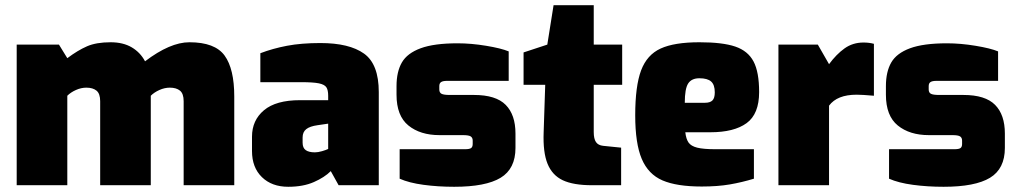

<svg xmlns="http://www.w3.org/2000/svg" viewBox="-20 -710 3898 736"><path d="M44 -539H206L238 -487Q278 -517 313.5 -532.5Q349 -548 404 -548Q452 -548 485 -528.5Q518 -509 536 -475Q632 -548 706 -548Q804 -548 841 -497Q878 -446 878 -340V0H684V-322Q684 -351 670 -362.5Q656 -374 631 -374Q611 -374 591 -365Q571 -356 558 -343V-318V0H364V-322Q364 -351 350 -362.5Q336 -374 311 -374Q291 -374 271 -365Q251 -356 238 -343V0H44Z M946 -131V-186Q946 -249 992 -287.5Q1038 -326 1130 -326H1238V-343Q1238 -365 1231 -375.5Q1224 -386 1202.5 -390.5Q1181 -395 1135 -395H978V-506Q1025 -524 1080 -534.5Q1135 -545 1208 -545Q1319 -545 1375.5 -504.5Q1432 -464 1432 -357V0H1278L1248 -54Q1224 -30 1183 -12Q1142 6 1085 6Q1022 6 984 -31Q946 -68 946 -131ZM1238 -139V-236L1197 -230Q1168 -226 1154 -215Q1140 -204 1140 -183V-163Q1140 -143 1152 -134.5Q1164 -126 1187 -126Q1199 -126 1214.5 -130.5Q1230 -135 1238 -139Z M1512 -25V-138H1762Q1780 -138 1786 -142.5Q1792 -147 1792 -158V-171Q1792 -182 1784.5 -187Q1777 -192 1755 -192H1665Q1591 -192 1545.5 -229Q1500 -266 1500 -347V-380Q1500 -435 1520.5 -470.5Q1541 -506 1592.5 -525Q1644 -544 1734 -544Q1786 -544 1843.5 -534.5Q1901 -525 1930 -513V-400H1693Q1678 -400 1671 -395.5Q1664 -391 1664 -380V-367Q1664 -355 1672.5 -350.5Q1681 -346 1704 -346H1797Q1881 -346 1918.5 -308Q1956 -270 1956 -198V-143Q1956 -63 1899 -28.5Q1842 6 1721 6Q1659 6 1603.5 -1.5Q1548 -9 1512 -25Z M2064 -203 2070 -385H1987V-509L2078 -539L2102 -690H2256V-539H2365V-385H2256V-204Q2256 -178 2264.5 -165.5Q2273 -153 2292 -151L2361 -144V0H2249Q2178 0 2137.5 -19Q2097 -38 2079 -82Q2061 -126 2064 -203Z M2415 -268Q2415 -380 2437.5 -440Q2460 -500 2512.5 -524Q2565 -548 2661 -548Q2750 -548 2798.5 -531.5Q2847 -515 2868.5 -474.5Q2890 -434 2890 -357Q2890 -273 2842 -238Q2794 -203 2703 -203H2607Q2610 -177 2619.5 -163.5Q2629 -150 2652.5 -144Q2676 -138 2723 -138H2870V-25Q2824 -11 2777.5 -3Q2731 5 2670 5Q2574 5 2519.5 -18.5Q2465 -42 2440 -101Q2415 -160 2415 -268ZM2682 -316Q2702 -316 2711 -325Q2720 -334 2720 -356Q2720 -385 2706 -397.5Q2692 -410 2661 -410Q2631 -410 2618 -390Q2605 -370 2605 -316Z M2964 -539H3115L3158 -464Q3186 -502 3217.5 -524.5Q3249 -547 3290 -547Q3312 -547 3330 -542V-343Q3284 -347 3264 -347Q3189 -347 3158 -305V0H2964Z M3388 -25V-138H3638Q3656 -138 3662 -142.5Q3668 -147 3668 -158V-171Q3668 -182 3660.5 -187Q3653 -192 3631 -192H3541Q3467 -192 3421.5 -229Q3376 -266 3376 -347V-380Q3376 -435 3396.5 -470.5Q3417 -506 3468.5 -525Q3520 -544 3610 -544Q3662 -544 3719.5 -534.5Q3777 -525 3806 -513V-400H3569Q3554 -400 3547 -395.5Q3540 -391 3540 -380V-367Q3540 -355 3548.5 -350.5Q3557 -346 3580 -346H3673Q3757 -346 3794.5 -308Q3832 -270 3832 -198V-143Q3832 -63 3775 -28.5Q3718 6 3597 6Q3535 6 3479.5 -1.5Q3424 -9 3388 -25Z"/></svg>

Font: Exo Black
Style: Regular
Weight: 900
Designer: Natanael Gama
Foundry: Natanael Gama
Version: Version 1.500; ttfautohint (v1.6)